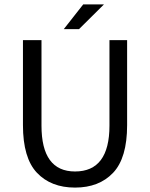

<svg xmlns="http://www.w3.org/2000/svg" viewBox="-20 -838 680 870"><path d="M84 -271V-656H168V-269Q168 -61 320 -61Q476 -61 476 -269V-656H556V-271Q556 -122 492.5 -55Q429 12 320 12Q211 12 147.5 -55Q84 -122 84 -271ZM269 -706 357 -818H451L338 -706Z"/></svg>

Font: RibengUni
Style: Regular
Weight: 400
Designer: (1) Dr. Andrew Glass (Program Manager at Microsoft Corporation)
(2) Bivuti Chakma (Suz Moriz)
(3) Paul D. Hunt (Adobe Co
Foundry: Bivuti Chakma and Jyoti Chakma
Version: Version 1.2020